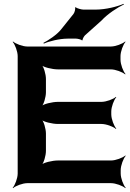

<svg xmlns="http://www.w3.org/2000/svg" viewBox="-20 -953 674 999"><path d="M559 -358V-373C559 -397 573 -434 585 -447L583 -449C570 -437 533 -423 508 -423H282C252 -423 205 -412 193 -399L195 -397C208 -409 219 -449 219 -473V-542C219 -566 208 -606 195 -618L193 -616C205 -603 252 -592 282 -592H557C581 -592 618 -578 631 -566L633 -568C621 -581 607 -618 607 -642V-661C607 -685 621 -722 633 -735L631 -737C618 -725 581 -711 557 -711H122C98 -711 61 -725 48 -737L46 -735C58 -722 72 -685 72 -661V-50C72 -26 58 11 46 24L48 26C61 14 98 0 122 0H558C582 0 619 14 632 26L634 24C622 11 608 -26 608 -50V-68C608 -92 622 -129 634 -142L632 -144C619 -132 582 -118 558 -118H282C252 -118 205 -107 193 -94L195 -92C208 -104 219 -144 219 -168V-258C219 -282 208 -322 195 -334L193 -332C205 -319 252 -308 282 -308H508C533 -308 570 -294 583 -282L585 -284C573 -297 559 -334 559 -358ZM362 -880 298 -800C276 -772 230 -742 206 -730L208 -726C233 -738 290 -752 332 -752H376C384 -752 404 -747 406 -743L410 -744C408 -749 417 -764 422 -769L508 -846C540 -881 593 -915 625 -930L623 -933C591 -919 531 -903 477 -903H414C404 -903 379 -910 374 -915L370 -914C374 -908 368 -887 362 -880Z"/></svg>

Font: Asimov
Style: EdgeWide
Weight: 500
Designer: Google
Version: Version 2.000980: 2014